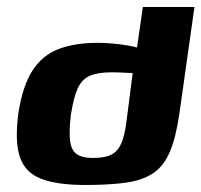

<svg xmlns="http://www.w3.org/2000/svg" viewBox="-20 -525 574 547"><path d="M223 2Q142 2 96.5 -16Q51 -34 36.5 -78Q22 -122 32 -200Q44 -280 72.5 -324Q101 -368 147.5 -385.5Q194 -403 258 -403Q278 -403 300.5 -401Q323 -399 344 -395.5Q365 -392 381 -386.5Q397 -381 404 -374L366 -360L387 -505H534L491 -201Q481 -132 463.5 -91.5Q446 -51 415.5 -31Q385 -11 338 -4.5Q291 2 223 2ZM243 -75Q269 -75 286 -80Q303 -85 313.5 -97Q324 -109 330.5 -130Q337 -151 341 -184L358 -317Q353 -317 342.5 -317.5Q332 -318 320.5 -318.5Q309 -319 298 -319Q260 -319 237 -309.5Q214 -300 202 -274.5Q190 -249 182 -198Q176 -147 180 -121Q184 -95 200 -85Q216 -75 243 -75Z"/></svg>

Font: Genos Thin
Style: Bold Italic
Weight: 700
Italic angle: -8°
Version: Version 1.010